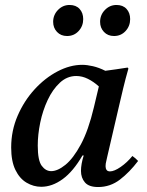

<svg xmlns="http://www.w3.org/2000/svg" viewBox="-20 -741 591 773"><path d="M146 11Q115 11 87 -5.5Q59 -22 42 -57Q25 -92 25 -147Q25 -215 51 -275Q77 -335 119 -381Q161 -427 211.5 -453.5Q262 -480 311 -480Q330 -480 354 -474.5Q378 -469 404 -456Q425 -459 447.5 -462Q470 -465 494 -469L497 -465Q485 -423 476 -385.5Q467 -348 458 -309L412 -111Q411 -104 408 -93Q405 -82 405 -72Q405 -63 409 -57Q413 -51 423 -51Q440 -51 466 -69Q492 -87 513 -113Q526 -104 536 -93Q502 -48 463 -18Q424 12 375 12Q338 12 322 -6.5Q306 -25 306 -53Q306 -80 317 -115H312Q275 -51 232.5 -20Q190 11 146 11ZM378 -393Q357 -412 334 -423.5Q311 -435 287 -435Q250 -435 221 -408Q192 -381 172 -338.5Q152 -296 142 -247.5Q132 -199 132 -155Q132 -95 148 -73.5Q164 -52 186 -52Q212 -52 243.5 -77.5Q275 -103 305.5 -159.5Q336 -216 358 -309ZM250 -596Q225 -596 209.5 -612.5Q194 -629 194 -653Q194 -681 213.5 -701Q233 -721 260 -721Q286 -721 300.5 -705Q315 -689 315 -664Q315 -636 296.5 -616Q278 -596 250 -596ZM439 -596Q414 -596 398.5 -612.5Q383 -629 383 -653Q383 -681 402.5 -701Q422 -721 449 -721Q475 -721 489.5 -705Q504 -689 504 -664Q504 -636 485.5 -616Q467 -596 439 -596Z"/></svg>

Font: Tiro Bangla
Style: Italic
Weight: 400
Italic angle: -11°
Designer: Bangla: John Hudson & Fiona Ross, assisted by Neelakash Kshetrimayum. Latin: John Hudson with Paul Hanslow, assisted by 
Foundry: Tiro Typeworks Ltd.
Version: Version 1.60